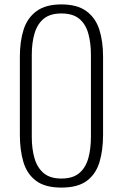

<svg xmlns="http://www.w3.org/2000/svg" viewBox="-20 -839 557 870"><path d="M258 11Q184 11 143 -20Q102 -51 86 -105Q70 -159 70 -228V-582Q70 -652 87 -705Q104 -758 145.5 -788.5Q187 -819 258 -819Q330 -819 371.5 -788.5Q413 -758 430 -705Q447 -652 447 -582V-228Q447 -159 431 -105Q415 -51 374 -20Q333 11 258 11ZM258 -30Q310 -30 339 -54.5Q368 -79 380 -121.5Q392 -164 392 -219V-590Q392 -645 380 -687.5Q368 -730 339 -754Q310 -778 258 -778Q207 -778 178 -754Q149 -730 136.5 -687.5Q124 -645 124 -590V-219Q124 -164 136.5 -121.5Q149 -79 178 -54.5Q207 -30 258 -30Z"/></svg>

Font: Oswald ExtraLight
Style: Regular
Weight: 250
Designer: Vernon Adams
Foundry: Vernon Adams
Version: Version 4.103;gftools[0.9.33.dev8+g029e19f]